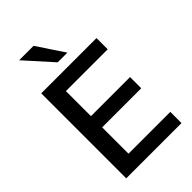

<svg xmlns="http://www.w3.org/2000/svg" viewBox="-278 -1050 1148 1148"><g transform="rotate(-45 296.0 -476.0)"><path d="M543 0V-94.7H189.5V-317.4H520V-412.1H189.5V-624H543V-718.8H75.7V0ZM358.4 -780.3 244.1 -952.1H122.1L276.4 -780.3Z"/></g></svg>

Font: Winston Medium
Style: Regular
Weight: 500
Designer: Vernon Adams, Kim Jin-seong, David Berlow, Cristiano Sobral
Foundry: The Winston Project Authors
Version: Version 3.004